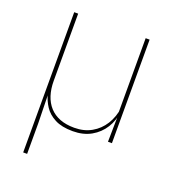

<svg xmlns="http://www.w3.org/2000/svg" viewBox="-123 -580 761 846"><g transform="rotate(20 258.0 -157.0)"><path d="M416 -485.5H434.5V0H416L418 -127H416ZM99.5 -485.5V-170.5Q99.5 -133 109.2 -102.8Q119 -72.5 138.5 -51Q158 -29.5 187 -18.2Q216 -7 254.5 -7Q300.5 -7 335.2 -26.8Q370 -46.5 391.8 -81.2Q413.5 -116 419.5 -160.5L428.5 -141.5H423Q419 -101 397.5 -66.5Q376 -32 339.5 -11.2Q303 9.5 253.5 9.5Q202 9.5 169.5 -7.5Q137 -24.5 119.5 -51.2Q102 -78 95 -107L96.5 -106.5L99.5 30V172H81V-485.5Z"/></g></svg>

Font: Anek Kannada Medium Thin
Style: Regular
Weight: 250
Version: Version 1.003